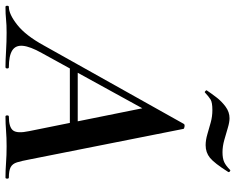

<svg xmlns="http://www.w3.org/2000/svg" viewBox="-136 -742 840 683"><g transform="rotate(90 283.5 -400.0)"><path d="M-34 0Q-38 0 -38 -6Q-38 -12 -34 -12Q-8 -12 30 -42Q68 -72 103 -136L382 -634Q384 -638 391.5 -637Q399 -636 400 -633L509 -84Q514 -57 519 -41Q524 -25 536 -18.5Q548 -12 573 -12Q577 -12 577 -6Q577 0 573 0Q547 0 520.5 -2Q494 -4 462 -4Q431 -4 406.5 -2Q382 0 356 0Q352 0 352 -6Q352 -12 356 -12Q394 -12 405.5 -27Q417 -42 408 -84L323 -505L379 -582L130 -129Q107 -88 104.5 -62Q102 -36 121 -24Q140 -12 181 -12Q185 -12 185 -6Q185 0 180 0Q157 0 123.5 -2Q90 -4 58 -4Q29 -4 10.5 -2Q-8 0 -34 0ZM171 -229 186 -257H405L407 -229ZM270 -709Q269 -708 265.5 -711Q262 -714 263 -716Q273 -731 287.5 -750Q302 -769 321 -783Q340 -797 362 -797Q376 -797 396 -791Q416 -785 439 -778.5Q462 -772 483 -772Q505 -772 518 -778Q531 -784 546 -799Q548 -801 551.5 -798Q555 -795 553 -792Q522 -743 503 -727.5Q484 -712 458 -712Q440 -712 419.5 -718Q399 -724 377.5 -730Q356 -736 333 -736Q306 -736 295.5 -729.5Q285 -723 270 -709Z"/></g></svg>

Font: Cormorant Garamond Light
Style: Italic
Weight: 300
Italic angle: -10°
Designer: Christian Thalmann (Catharsis Fonts)
Foundry: Catharsis Fonts
Version: Version 4.001